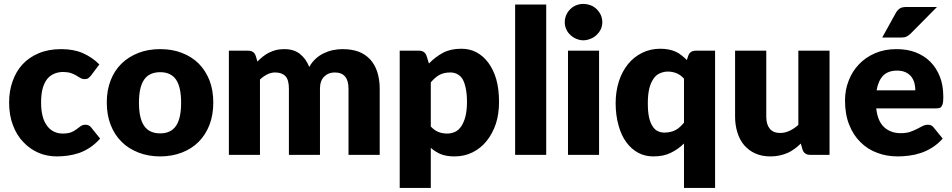

<svg xmlns="http://www.w3.org/2000/svg" viewBox="-20 -771 4741 956"><path d="M474.6 -450.2 433.6 -395.5Q426.8 -387.2 419.9 -381.8Q413.6 -377 401.4 -377Q390.1 -377 380.9 -382.3Q377 -384.3 369.1 -389.2Q361.3 -394 359.9 -395Q346.7 -402.8 333 -407.2Q315.9 -412.6 294.4 -412.6Q267.1 -412.6 245.6 -401.9Q223.6 -391.1 210.9 -372.1Q197.3 -351.6 190.9 -324.7Q184.6 -297.4 184.6 -260.7Q184.6 -185.1 213.4 -146Q242.2 -106 292.5 -106Q318.8 -106 335.4 -112.8Q348.6 -118.2 361.8 -127.9Q363.8 -129.4 371.1 -135Q378.4 -140.6 382.3 -143.1Q391.6 -149.9 405.3 -149.9Q423.8 -149.9 433.6 -136.7L478.5 -81.1Q456.1 -55.2 428.2 -36.6Q400.9 -18.6 374 -9.3Q346.7 0 317.9 3.9Q288.1 7.8 263.7 7.8Q213.9 7.8 172.9 -9.8Q129.4 -28.3 97.2 -62.5Q63.5 -96.7 44.9 -146.5Q25.4 -196.3 25.4 -260.7Q25.4 -317.9 42.5 -365.7Q59.6 -415 91.8 -450.2Q124 -485.4 172.9 -505.9Q221.2 -526.4 284.7 -526.4Q346.7 -526.4 391.6 -506.8Q439.5 -485.8 474.6 -450.2Z M777.8 -526.4Q837.4 -526.4 885.3 -507.8Q934.6 -488.8 968.8 -455.1Q1002.9 -420.9 1022.9 -371.6Q1042 -321.8 1042 -260.7Q1042 -198.7 1022.9 -148.9Q1003.4 -99.1 968.8 -64.5Q934.6 -30.3 885.3 -11.2Q835.9 7.8 777.8 7.8Q718.8 7.8 669.9 -11.2Q619.6 -30.8 585.9 -64.5Q549.8 -100.1 531.2 -148.9Q511.7 -198.2 511.7 -260.7Q511.7 -322.3 531.2 -371.6Q549.8 -419.9 585.9 -455.1Q620.1 -488.3 669.9 -507.8Q717.8 -526.4 777.8 -526.4ZM777.8 -106.9Q831.1 -106.9 856.9 -145Q881.8 -182.6 881.8 -259.3Q881.8 -336.9 856.9 -374Q831.1 -411.6 777.8 -411.6Q723.1 -411.6 697.3 -374Q671.9 -336.9 671.9 -259.3Q671.9 -182.1 697.3 -145Q722.7 -106.9 777.8 -106.9Z M1274.4 0H1119.6V-518.6H1215.3Q1244.6 -518.6 1253.4 -492.7L1261.7 -464.4Q1273.9 -477.5 1289.1 -489.3Q1305.2 -502 1319.3 -508.8Q1335.4 -516.6 1354.5 -522Q1373.5 -526.4 1395.5 -526.4Q1443.4 -526.4 1473.6 -502.4Q1503.9 -478 1520 -437.5Q1531.7 -460 1551.8 -478.5Q1570.3 -495.6 1592.3 -505.9Q1615.7 -517.1 1638.2 -521.5Q1661.1 -526.4 1686.5 -526.4Q1730.5 -526.4 1765.6 -513.7Q1798.8 -501 1823.2 -475.1Q1846.7 -449.2 1858.4 -413.1Q1870.6 -375 1870.6 -329.6V0H1715.3V-329.6Q1715.3 -410.2 1646.5 -410.2Q1614.7 -410.2 1594.2 -389.6Q1573.2 -368.7 1573.2 -329.6V0H1418.5V-329.6Q1418.5 -374 1400.9 -392.1Q1383.3 -410.2 1349.6 -410.2Q1329.6 -410.2 1310.1 -400.4Q1291 -390.6 1274.4 -375Z M2125 -360.8V-141.1Q2143.1 -121.6 2163.1 -113.8Q2183.1 -106 2206.1 -106Q2226.6 -106 2245.6 -114.3Q2262.7 -122.1 2276.9 -142.1Q2290.5 -163.6 2297.4 -190.4Q2305.2 -222.7 2305.2 -263.7Q2305.2 -302.2 2298.8 -332.5Q2293 -360.4 2282.7 -377.9Q2272.5 -394 2256.3 -402.3Q2240.7 -410.2 2223.1 -410.2Q2189.5 -410.2 2167 -397.5Q2146 -385.7 2125 -360.8ZM2104 -492.7 2115.7 -454.6Q2146.5 -486.8 2185.1 -507.8Q2223.1 -528.3 2276.9 -528.3Q2318.8 -528.3 2352.1 -510.7Q2386.7 -492.2 2411.6 -458.5Q2437.5 -423.3 2451.2 -375.5Q2464.8 -326.7 2464.8 -263.7Q2464.8 -203.6 2449.2 -155.3Q2432.6 -106 2403.3 -69.3Q2375 -33.7 2333.5 -12.7Q2292.5 7.8 2243.2 7.8Q2203.1 7.8 2174.8 -3.4Q2149.4 -13.7 2125 -34.7V164.6H1970.2V-518.6H2065.9Q2095.2 -518.6 2104 -492.7Z M2544.9 -748.5H2699.7V0H2544.9Z M2808.1 -518.6H2962.9V0H2808.1ZM2971.7 -626Q2964.8 -610.8 2951.2 -597.7Q2938 -584.5 2920.9 -578.1Q2902.3 -570.3 2883.8 -570.3Q2866.7 -570.3 2848.6 -578.1Q2832.5 -584.5 2819.3 -597.7Q2805.2 -610.8 2799.3 -626Q2792 -642.1 2792 -660.6Q2792 -678.7 2799.3 -695.8Q2805.2 -710.9 2819.3 -725.1Q2832.5 -738.3 2848.6 -744.6Q2866.2 -751.5 2883.8 -751.5Q2902.8 -751.5 2920.9 -744.6Q2938 -738.3 2951.2 -725.1Q2964.8 -711.4 2971.7 -695.8Q2979 -679.2 2979 -660.6Q2979 -642.1 2971.7 -626Z M3385.7 -160.2V-379.4Q3367.7 -398.9 3347.7 -406.7Q3327.6 -414.6 3304.7 -414.6Q3285.2 -414.6 3265.1 -405.8Q3246.1 -397.5 3233.9 -378.9Q3219.7 -358.4 3212.9 -330.1Q3205.6 -299.8 3205.6 -257.3Q3205.6 -216.3 3211.4 -188.5Q3216.8 -162.1 3228.5 -143.6Q3238.8 -126.5 3253.9 -118.7Q3269.5 -110.8 3287.6 -110.8Q3305.2 -110.8 3318.4 -114.3Q3332 -117.2 3343.8 -123.5Q3356 -129.9 3365.7 -139.2Q3377.4 -149.9 3385.7 -160.2ZM3444.3 -518.6H3540.5V164.6H3385.7V-56.6Q3356.9 -27.8 3319.3 -9.8Q3284.2 7.8 3233.4 7.8Q3191.9 7.8 3158.7 -9.8Q3124 -28.3 3099.1 -62Q3073.7 -96.2 3060.1 -145.5Q3045.4 -197.3 3045.4 -257.3Q3045.4 -315.4 3061.5 -365.7Q3077.1 -414.6 3106.9 -451.7Q3135.7 -487.3 3177.2 -507.8Q3218.3 -528.3 3267.6 -528.3Q3289.6 -528.3 3310.1 -524.4Q3328.1 -521 3345.2 -513.2Q3358.9 -507.3 3374 -495.1Q3387.2 -484.9 3399.9 -472.2L3406.7 -492.7Q3415.5 -518.6 3444.3 -518.6Z M3955.1 -518.6H4110.4V0H4014.2Q3984.9 0 3976.1 -25.9L3967.3 -56.2Q3948.2 -38.1 3936 -29.8Q3918 -16.6 3902.3 -9.8Q3881.3 -1 3862.8 2.9Q3841.8 7.8 3816.4 7.8Q3773.4 7.8 3741.2 -6.8Q3709.5 -20.5 3685.5 -47.9Q3663.1 -74.2 3651.9 -110.4Q3640.1 -148.4 3640.1 -189.5V-518.6H3795.4V-189.5Q3795.4 -151.4 3813 -129.9Q3830.6 -108.9 3864.3 -108.9Q3888.7 -108.9 3912.1 -120.1Q3934.6 -130.9 3955.1 -148.9Z M4344.7 -321.3H4537.6Q4537.6 -339.8 4533.2 -357.4Q4528.3 -375 4517.6 -389.2Q4505.4 -403.8 4489.3 -411.1Q4471.2 -419.4 4446.8 -419.4Q4402.3 -419.4 4377.4 -394.5Q4353 -369.1 4344.7 -321.3ZM4641.6 -231.4H4342.8Q4350.1 -167 4382.3 -137.7Q4415 -107.9 4464.4 -107.9Q4492.2 -107.9 4511.2 -114.3Q4527.3 -119.6 4545.9 -128.9Q4551.3 -131.8 4561.3 -137Q4571.3 -142.1 4574.2 -143.6Q4586.4 -149.9 4600.6 -149.9Q4618.7 -149.9 4628.4 -136.7L4673.8 -81.1Q4651.4 -55.2 4622.1 -36.6Q4593.3 -18.6 4564.9 -9.3Q4535.2 0.5 4506.8 3.9Q4475.6 7.8 4450.7 7.8Q4394.5 7.8 4348.6 -9.8Q4300.3 -27.3 4265.1 -62.5Q4228.5 -98.1 4208.5 -149.4Q4187.5 -200.7 4187.5 -270.5Q4187.5 -323.7 4205.6 -369.1Q4223.1 -415.5 4256.8 -450.7Q4289.6 -485.4 4336.9 -505.9Q4384.3 -526.4 4443.4 -526.4Q4497.1 -526.4 4538.1 -510.7Q4581.5 -494.1 4611.8 -463.9Q4642.1 -433.6 4659.7 -389.6Q4676.8 -347.2 4676.8 -289.1Q4676.8 -271.5 4675.3 -260.7Q4673.8 -251.5 4669.4 -243.2Q4665.5 -235.8 4659.2 -233.9Q4651.9 -231.4 4641.6 -231.4ZM4495.6 -736.3H4645.5L4515.6 -605Q4503.9 -593.3 4493.7 -588.9Q4483.9 -584 4465.8 -584H4372.6L4440.4 -706.5Q4448.2 -720.2 4460.4 -729Q4471.2 -736.3 4495.6 -736.3Z"/></svg>

Font: Lato-ExtraBold
Style: Regular
Weight: 500
Designer: Lukasz Dziedzic with Adam Twardoch and Botio Nikoltchev
Foundry: tyPoland Lukasz Dziedzic
Version: ""